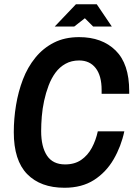

<svg xmlns="http://www.w3.org/2000/svg" viewBox="-20 -873 632 905"><path d="M284 12Q171 12 108 -52.5Q45 -117 45 -250Q45 -313 55.5 -377Q66 -441 88 -498.5Q110 -556 146.5 -601Q183 -646 234 -672Q285 -698 353 -698Q461 -698 525 -635Q589 -572 589 -444V-431H459V-449Q459 -516 431 -552Q403 -588 353 -588Q317 -588 289 -572.5Q261 -557 241.5 -530.5Q222 -504 209 -469.5Q196 -435 188 -398Q180 -361 177 -324Q174 -287 174 -255Q174 -181 201.5 -139.5Q229 -98 287 -98Q332 -98 363 -119.5Q394 -141 413 -176.5Q432 -212 441 -254H566Q551 -183 515.5 -122Q480 -61 423 -24.5Q366 12 284 12ZM238 -748 338 -853H436L507 -748H419L380 -787L330 -748Z"/></svg>

Font: Archivo Narrow
Style: Bold Italic
Weight: 700
Italic angle: -8°
Designer: Hector Gatti
Foundry: Omnibus-Type
Version: Version 3.002